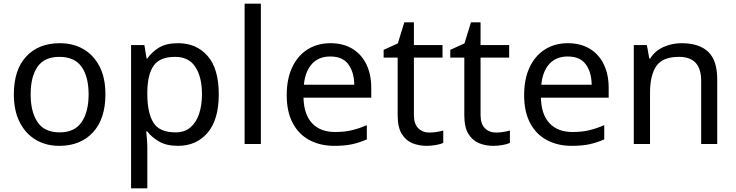

<svg xmlns="http://www.w3.org/2000/svg" viewBox="-20 -780 3986 1040"><path d="M551 -269Q551 -136 483.5 -63Q416 10 301 10Q230 10 174.5 -22.5Q119 -55 87 -117.5Q55 -180 55 -269Q55 -402 122 -474Q189 -546 304 -546Q377 -546 432.5 -513.5Q488 -481 519.5 -419.5Q551 -358 551 -269ZM146 -269Q146 -174 183.5 -118.5Q221 -63 303 -63Q384 -63 422 -118.5Q460 -174 460 -269Q460 -364 422 -418Q384 -472 302 -472Q220 -472 183 -418Q146 -364 146 -269Z M945 -546Q1044 -546 1104.5 -477Q1165 -408 1165 -269Q1165 -132 1104.5 -61Q1044 10 944 10Q882 10 841.5 -13.5Q801 -37 778 -68H772Q774 -51 776 -25Q778 1 778 20V240H690V-536H762L774 -463H778Q802 -498 841 -522Q880 -546 945 -546ZM929 -472Q847 -472 813.5 -426Q780 -380 778 -286V-269Q778 -170 810.5 -116.5Q843 -63 931 -63Q980 -63 1011.5 -90Q1043 -117 1058.5 -163.5Q1074 -210 1074 -270Q1074 -362 1038.5 -417Q1003 -472 929 -472Z M1393 0H1305V-760H1393Z M1770 -546Q1839 -546 1888.5 -516Q1938 -486 1964.5 -431.5Q1991 -377 1991 -304V-251H1624Q1626 -160 1670.5 -112.5Q1715 -65 1795 -65Q1846 -65 1885.5 -74.5Q1925 -84 1967 -102V-25Q1926 -7 1886 1.5Q1846 10 1791 10Q1715 10 1656.5 -21Q1598 -52 1565.5 -113.5Q1533 -175 1533 -264Q1533 -352 1562.5 -415Q1592 -478 1645.5 -512Q1699 -546 1770 -546ZM1769 -474Q1706 -474 1669.5 -433.5Q1633 -393 1626 -321H1899Q1898 -389 1867 -431.5Q1836 -474 1769 -474Z M2306 -62Q2326 -62 2347 -65.5Q2368 -69 2381 -73V-6Q2367 1 2341 5.5Q2315 10 2291 10Q2249 10 2213.5 -4.5Q2178 -19 2156 -55Q2134 -91 2134 -156V-468H2058V-510L2135 -545L2170 -659H2222V-536H2377V-468H2222V-158Q2222 -109 2245.5 -85.5Q2269 -62 2306 -62Z M2667 -62Q2687 -62 2708 -65.5Q2729 -69 2742 -73V-6Q2728 1 2702 5.5Q2676 10 2652 10Q2610 10 2574.5 -4.5Q2539 -19 2517 -55Q2495 -91 2495 -156V-468H2419V-510L2496 -545L2531 -659H2583V-536H2738V-468H2583V-158Q2583 -109 2606.5 -85.5Q2630 -62 2667 -62Z M3056 -546Q3125 -546 3174.5 -516Q3224 -486 3250.5 -431.5Q3277 -377 3277 -304V-251H2910Q2912 -160 2956.5 -112.5Q3001 -65 3081 -65Q3132 -65 3171.5 -74.5Q3211 -84 3253 -102V-25Q3212 -7 3172 1.5Q3132 10 3077 10Q3001 10 2942.5 -21Q2884 -52 2851.5 -113.5Q2819 -175 2819 -264Q2819 -352 2848.5 -415Q2878 -478 2931.5 -512Q2985 -546 3056 -546ZM3055 -474Q2992 -474 2955.5 -433.5Q2919 -393 2912 -321H3185Q3184 -389 3153 -431.5Q3122 -474 3055 -474Z M3671 -546Q3767 -546 3816 -499.5Q3865 -453 3865 -349V0H3778V-343Q3778 -472 3658 -472Q3569 -472 3535 -422Q3501 -372 3501 -278V0H3413V-536H3484L3497 -463H3502Q3528 -505 3574 -525.5Q3620 -546 3671 -546Z"/></svg>

Font: Noto Sans Samaritan
Style: Regular
Weight: 400
Designer: Monotype Design Team
Foundry: Monotype Imaging Inc.
Version: Version 2.001; ttfautohint (v1.8.4.7-5d5b)